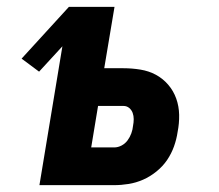

<svg xmlns="http://www.w3.org/2000/svg" viewBox="-20 -540 640 560"><path d="M95 0 162 -405 94 -331 43 -369 181 -520H314L284 -341H340Q365 -341 389.5 -337Q414 -333 434.5 -322Q455 -311 470.5 -293Q486 -275 494 -252.5Q502 -230 502.5 -205Q503 -180 498 -155Q495 -134 487.5 -113Q480 -92 467.5 -73.5Q455 -55 436.5 -40Q418 -25 397.5 -16Q377 -7 355.5 -3.5Q334 0 313 0ZM313 -110Q324 -110 334.5 -115.5Q345 -121 352 -130.5Q359 -140 363 -151Q367 -162 368 -173Q370 -183 370 -192.5Q370 -202 367 -210.5Q364 -219 357 -225Q350 -231 340 -231H266L246 -110Z"/></svg>

Font: Iosevka Aile Extrabold Oblique
Style: Regular
Weight: 800
Italic angle: -9°
Designer: Belleve Invis
Foundry: Belleve Invis
Version: Version 31.1.0; ttfautohint (v1.8.4)